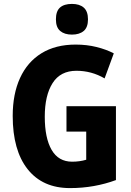

<svg xmlns="http://www.w3.org/2000/svg" viewBox="-20 -952 669 982"><path d="M320 -409H573V-31Q519 -11 460 -0.5Q401 10 338 10Q198 10 121.5 -86.5Q45 -183 45 -359Q45 -471 82.5 -553Q120 -635 192 -679.5Q264 -724 367 -724Q424 -724 474 -711.5Q524 -699 562 -679L515 -551Q448 -590 371 -590Q289 -590 249 -527Q209 -464 209 -355Q209 -246 244 -185.5Q279 -125 349 -125Q387 -125 421 -135V-279H320ZM348 -932Q387 -932 408.5 -913Q430 -894 430 -853Q430 -812 408 -793.5Q386 -775 348 -775Q310 -775 288 -793.5Q266 -812 266 -853Q266 -895 287 -913.5Q308 -932 348 -932Z"/></svg>

Font: Noto Sans Lao Condensed ExtraBold
Style: Regular
Weight: 800
Width: 3
Designer: Monotype Design Team
Foundry: Monotype Imaging Inc.
Version: Version 2.003; ttfautohint (v1.8.4.7-5d5b)